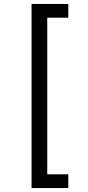

<svg xmlns="http://www.w3.org/2000/svg" viewBox="-20 -812 442 967"><path d="M139 -792H324V-723H218V66H324V135H139Z"/></svg>

Font: Noto Sans Bengali SemiCondensed
Style: Regular
Weight: 400
Width: 4
Designer: Jelle Bosma - Monotype Design Team
Foundry: Monotype Imaging Inc.
Version: Version 2.003